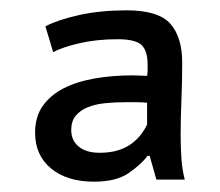

<svg xmlns="http://www.w3.org/2000/svg" viewBox="-20 -728 426 372"><path d="M68 -677Q93 -690 134 -699Q175 -708 225 -708Q287 -708 310 -682Q333 -656 333 -607Q333 -569 331.5 -534Q330 -499 330 -467Q330 -443 331.5 -421Q333 -399 338 -380H283L270 -426H266Q253 -409 229 -392.5Q205 -376 162 -376Q110 -376 79 -401.5Q48 -427 48 -471Q48 -502 63 -523Q78 -544 103.5 -557Q129 -570 163.5 -576Q198 -582 238 -582Q245 -582 251.5 -581.5Q258 -581 265 -581Q266 -587 266 -592.5Q266 -598 266 -603Q266 -630 254 -641Q242 -652 208 -652Q168 -652 135 -644.5Q102 -637 83 -627ZM173 -432Q194 -432 209.5 -437Q225 -442 236 -450.5Q247 -459 254 -468.5Q261 -478 265 -487V-529Q254 -530 244 -530Q234 -530 223 -530Q202 -530 183 -528Q164 -526 149.5 -520Q135 -514 126.5 -503.5Q118 -493 118 -476Q118 -456 132.5 -444Q147 -432 173 -432Z"/></svg>

Font: PTSans
Style: Regular
Weight: 400
Designer: A.Korolkova, O.Umpeleva, V.Yefimov
Foundry: ParaType Ltd
Version: Version 2.003W OFL